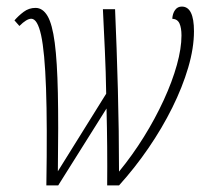

<svg xmlns="http://www.w3.org/2000/svg" viewBox="-20 -564 618 584"><path d="M121 0Q124 -184 120 -295.5Q116 -407 105 -457Q94 -507 75 -507Q61 -507 39 -485L24 -502Q36 -516 52 -528Q68 -540 88 -540Q110 -540 124.5 -515.5Q139 -491 146.5 -434Q154 -377 156 -281.5Q158 -186 156 -43L303 -279Q302 -345 299 -409.5Q296 -474 293 -536H330Q335 -422 338.5 -293Q342 -164 342 -42Q383 -92 417.5 -147.5Q452 -203 478 -259.5Q504 -316 518 -366.5Q532 -417 532 -456Q532 -479 526 -492.5Q520 -506 504 -507Q505 -523 512.5 -533.5Q520 -544 533 -544Q570 -544 570 -469Q570 -418 552.5 -358.5Q535 -299 504 -236.5Q473 -174 431.5 -113.5Q390 -53 342 0H306Q307 -117 304 -234L157 0Z"/></svg>

Font: Noto Serif ExtraCondensed ExtraLight
Style: Italic
Weight: 200
Width: 2
Italic angle: -12°
Designer: Monotype Design Team
Foundry: Monotype Imaging Inc.
Version: Version 2.014; ttfautohint (v1.8.4.7-5d5b)